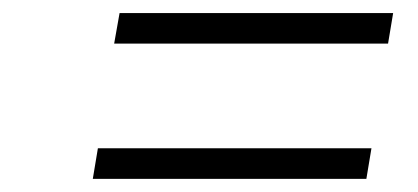

<svg xmlns="http://www.w3.org/2000/svg" viewBox="-20 -477 640 294"><path d="M154.8 -410.2 163.1 -457H582L574.2 -410.2ZM122.1 -203.1 129.9 -250H548.8L541 -203.1Z"/></svg>

Font: Office Code Pro Light Italic
Style: Regular
Weight: 300
Italic angle: -9°
Designer: Nathan Rutzky & Paul D. Hunt
Foundry: Adobe Systems Incorporated
Version: Version 1.004;PS 001.004;hotconv 1.0.70;makeotf.lib2.5.58329